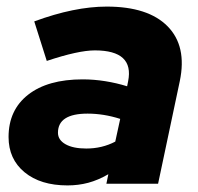

<svg xmlns="http://www.w3.org/2000/svg" viewBox="-20 -558 601 583"><path d="M185 5Q103 5 54.5 -35Q6 -75 6 -142Q6 -224 65.5 -270.5Q125 -317 231 -317Q265 -317 299.5 -311.5Q334 -306 366 -296L369 -311Q388 -405 268 -405Q218 -405 122 -373L84 -493Q206 -538 304 -538Q430 -538 489 -478Q548 -418 526 -312L460 0H303L309 -29Q278 -11 248 -3Q218 5 185 5ZM242 -107Q290 -107 330 -128L345 -197Q295 -213 246 -213Q156 -213 156 -155Q156 -133 179 -120Q202 -107 242 -107Z"/></svg>

Font: Red Hat Display Black
Style: Italic
Weight: 900
Italic angle: -12°
Designer: Pentagram, MCKL
Foundry: Pentagram, MCKL
Version: Version 1.023; ttfautohint (v1.8.3)